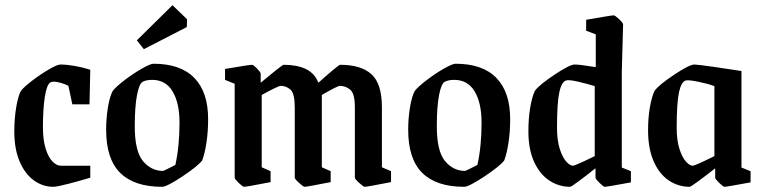

<svg xmlns="http://www.w3.org/2000/svg" viewBox="-20 -708 2933 738"><path d="M35 -203Q35 -251 42 -294Q49 -337 60 -358Q71 -373 103 -397.5Q135 -422 167.5 -441Q200 -460 212 -460Q236 -460 267.5 -454.5Q299 -449 327 -440L324 -307H258L243 -378Q232 -384 215.5 -389Q199 -394 186 -394Q177 -394 172 -390Q159 -380 152 -333.5Q145 -287 145 -219Q145 -170 155.5 -136.5Q166 -103 182 -87Q198 -71 214 -71H327V-25Q287 -13 243 -1.5Q199 10 185 10Q145 10 111 -14Q77 -38 56 -86Q35 -134 35 -203Z M388 -209Q388 -254 395 -296Q402 -338 413 -358Q424 -373 457 -398.5Q490 -424 524 -443.5Q558 -463 570 -463Q674 -463 727 -408.5Q780 -354 780 -250Q780 -202 773.5 -159.5Q767 -117 757 -91Q740 -69 680.5 -29.5Q621 10 603 10Q496 10 442 -43.5Q388 -97 388 -209ZM654 -74Q670 -145 670 -237Q670 -312 643.5 -356.5Q617 -401 565 -401Q543 -401 529 -394Q515 -387 506.5 -342Q498 -297 498 -223Q498 -127 529.5 -89Q561 -51 607 -51Q613 -53 654 -74ZM506 -553 643 -688 699 -634 698 -604 533 -519Z M882 -25V-386L845 -401V-443Q939 -459 949 -459Q954 -459 968 -444.5Q982 -430 982 -425V-390Q1008 -412 1037.5 -435.5Q1067 -459 1070 -459Q1121 -459 1155 -443Q1189 -427 1204 -390Q1228 -412 1256 -435.5Q1284 -459 1287 -459Q1368 -459 1408 -422.5Q1448 -386 1448 -295V-65L1483 -50V-8Q1391 10 1382 10Q1377 10 1360.5 -5Q1344 -20 1344 -25V-295Q1344 -349 1326 -363.5Q1308 -378 1286 -378Q1278 -378 1217 -343V-65L1251 -50V-8Q1160 10 1151 10Q1146 10 1129.5 -5Q1113 -20 1113 -25V-295Q1113 -349 1096.5 -363.5Q1080 -378 1059 -378Q1050 -378 986 -343V-65L1020 -50V-8Q928 10 918 10Q913 10 897.5 -5Q882 -20 882 -25Z M1549 -209Q1549 -254 1556 -296Q1563 -338 1574 -358Q1585 -373 1618 -398.5Q1651 -424 1685 -443.5Q1719 -463 1731 -463Q1835 -463 1888 -408.5Q1941 -354 1941 -250Q1941 -202 1934.5 -159.5Q1928 -117 1918 -91Q1901 -69 1841.5 -29.5Q1782 10 1764 10Q1657 10 1603 -43.5Q1549 -97 1549 -209ZM1815 -74Q1831 -145 1831 -237Q1831 -312 1804.5 -356.5Q1778 -401 1726 -401Q1704 -401 1690 -394Q1676 -387 1667.5 -342Q1659 -297 1659 -223Q1659 -127 1690.5 -89Q1722 -51 1768 -51Q1774 -53 1815 -74Z M2011 -203Q2011 -253 2018 -294.5Q2025 -336 2036 -359Q2053 -382 2111.5 -421Q2170 -460 2189 -460Q2208 -460 2270 -450V-576L2233 -590V-632Q2330 -649 2339 -649Q2344 -649 2359.5 -634.5Q2375 -620 2375 -614L2370 -429V-64L2405 -50V-7Q2314 10 2304 10Q2300 10 2284.5 -5Q2269 -20 2269 -25V-61Q2256 -52 2246 -43Q2237 -36 2206.5 -13Q2176 10 2171 10Q2128 10 2091.5 -14Q2055 -38 2033 -86Q2011 -134 2011 -203ZM2266 -108V-377Q2237 -386 2202.5 -394Q2168 -402 2157 -399Q2139 -395 2130 -354Q2121 -313 2121 -217Q2121 -169 2131.5 -136Q2142 -103 2156.5 -87Q2171 -71 2182 -71Q2191 -71 2266 -108Z M2471 -208Q2471 -255 2478 -295.5Q2485 -336 2496 -359Q2513 -382 2571.5 -421Q2630 -460 2649 -460Q2660 -460 2727 -450.5Q2794 -441 2830 -435V-64L2865 -50V-7Q2774 10 2764 10Q2760 10 2744.5 -5Q2729 -20 2729 -25V-61Q2638 10 2631 10Q2587 10 2550.5 -14.5Q2514 -39 2492.5 -88Q2471 -137 2471 -208ZM2726 -108V-377Q2702 -386 2665.5 -393.5Q2629 -401 2617 -399Q2599 -395 2590 -354Q2581 -313 2581 -217Q2581 -169 2591.5 -136Q2602 -103 2616.5 -87Q2631 -71 2642 -71Q2652 -71 2726 -108Z"/></svg>

Font: Grenze Medium
Style: Regular
Weight: 500
Designer: Renata Polastri
Foundry: Omnibus-Type
Version: Version 1.002; ttfautohint (v1.8)